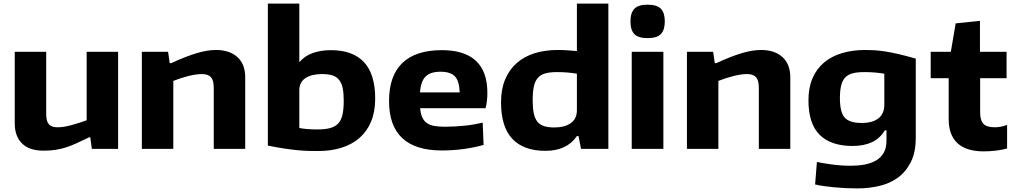

<svg xmlns="http://www.w3.org/2000/svg" viewBox="-20 -828 5652 1068"><path d="M221 10Q143 10 102.5 -30Q62 -70 62 -142V-540H237V-194Q237 -154 251.5 -137Q266 -120 300 -120Q335 -120 379.5 -132.5Q424 -145 462 -159V-540H637V0H491L482 -65H478Q436 -45 405.5 -31Q375 -17 346.5 -8Q318 1 289 5.5Q260 10 221 10Z M769 -540H915L924 -477H933Q1013 -514 1073 -532Q1133 -550 1181 -550Q1257 -550 1300.5 -510.5Q1344 -471 1344 -398V0H1169V-339Q1169 -381 1153.5 -398.5Q1138 -416 1103 -416Q1072 -416 1029.5 -405.5Q987 -395 944 -378V0H769Z M1751 12Q1726 12 1699.5 11.5Q1673 11 1640.5 8Q1608 5 1566.5 -1Q1525 -7 1470 -18V-808H1645V-482Q1675 -517 1719.5 -533Q1764 -549 1821 -549Q1942 -549 2004.5 -482.5Q2067 -416 2067 -279Q2067 -207 2044.5 -152.5Q2022 -98 1980.5 -61.5Q1939 -25 1880.5 -6.5Q1822 12 1751 12ZM1747 -108Q1788 -108 1816 -115.5Q1844 -123 1861 -141Q1878 -159 1885 -190Q1892 -221 1892 -268Q1892 -310 1886 -338.5Q1880 -367 1865.5 -384.5Q1851 -402 1828 -409Q1805 -416 1771 -416Q1713 -416 1679 -393.5Q1645 -371 1645 -326V-116Q1685 -108 1747 -108Z M2438 9Q2144 9 2144 -266Q2144 -406 2218 -477.5Q2292 -549 2438 -549Q2564 -549 2627.5 -489.5Q2691 -430 2691 -312Q2691 -289 2688.5 -267Q2686 -245 2681 -226H2317Q2320 -195 2329 -175Q2338 -155 2354.5 -143.5Q2371 -132 2395.5 -127.5Q2420 -123 2456 -123Q2481 -123 2509.5 -124.5Q2538 -126 2566 -129Q2594 -132 2619.5 -136.5Q2645 -141 2665 -146L2670 -22Q2618 -7 2558 1Q2498 9 2438 9ZM2430 -429Q2374 -429 2347.5 -402.5Q2321 -376 2316 -314H2537Q2535 -377 2510.5 -403Q2486 -429 2430 -429Z M3014 11Q2893 11 2830 -55.5Q2767 -122 2767 -259Q2767 -332 2790 -386.5Q2813 -441 2854.5 -477.5Q2896 -514 2954 -532Q3012 -550 3083 -550Q3112 -550 3139 -548Q3166 -546 3189 -544V-808H3364V0H3212L3198 -71H3189Q3133 11 3014 11ZM3063 -119Q3121 -119 3155 -143Q3189 -167 3189 -215V-418Q3167 -422 3138.5 -424.5Q3110 -427 3078 -427Q3040 -427 3014 -420Q2988 -413 2972 -395Q2956 -377 2949.5 -346.5Q2943 -316 2943 -270Q2943 -227 2949 -198Q2955 -169 2969 -151.5Q2983 -134 3006 -126.5Q3029 -119 3063 -119Z M3582 -616Q3531 -616 3509 -638Q3487 -660 3487 -709Q3487 -757 3509 -779.5Q3531 -802 3582 -802Q3635 -802 3656.5 -779Q3678 -756 3678 -709Q3678 -662 3656.5 -639Q3635 -616 3582 -616ZM3494 -540H3670V0H3494Z M3801 -540H3947L3956 -477H3965Q4045 -514 4105 -532Q4165 -550 4213 -550Q4289 -550 4332.5 -510.5Q4376 -471 4376 -398V0H4201V-339Q4201 -381 4185.5 -398.5Q4170 -416 4135 -416Q4104 -416 4061.5 -405.5Q4019 -395 3976 -378V0H3801Z M4750 220Q4719 220 4686 218.5Q4653 217 4621.5 214Q4590 211 4562 207Q4534 203 4514 198L4524 73Q4557 80 4608.5 87Q4660 94 4713 94Q4752 94 4788 87.5Q4824 81 4851.5 65.5Q4879 50 4895 23Q4911 -4 4911 -45V-103H4902Q4875 -58 4830 -37Q4785 -16 4723 -16Q4602 -16 4539.5 -78Q4477 -140 4477 -270Q4477 -340 4499.5 -392.5Q4522 -445 4563.5 -480Q4605 -515 4663.5 -532.5Q4722 -550 4793 -550Q4818 -550 4844 -548.5Q4870 -547 4902.5 -542Q4935 -537 4976.5 -527.5Q5018 -518 5074 -502V-63Q5074 19 5046.5 73.5Q5019 128 4974 160.5Q4929 193 4870.5 206.5Q4812 220 4750 220ZM4773 -144Q4833 -144 4866 -169.5Q4899 -195 4899 -246V-418Q4876 -422 4848 -424.5Q4820 -427 4788 -427Q4750 -427 4724 -420.5Q4698 -414 4682 -397.5Q4666 -381 4659 -352.5Q4652 -324 4652 -281Q4652 -204 4678.5 -174Q4705 -144 4773 -144Z M5452 14Q5355 14 5306 -31.5Q5257 -77 5257 -165V-393H5157V-540H5269L5296 -698L5431 -712V-540H5579V-393H5432V-204Q5432 -158 5450.5 -139Q5469 -120 5514 -120Q5546 -120 5582 -133V-2Q5558 5 5522.5 9.5Q5487 14 5452 14Z"/></svg>

Font: Encode Sans Wide
Style: Bold
Weight: 700
Designer: Pablo Impallari, Andres Torresi
Foundry: Pablo Impallari, Andres Torresi
Version: Version 1.000; ttfautohint (v1.00) -l 8 -r 50 -G 200 -x 14 -